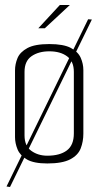

<svg xmlns="http://www.w3.org/2000/svg" viewBox="-20 -649 391 767"><path d="M169 4Q115 4 87.5 -12Q60 -28 50 -52.5Q40 -77 40 -101V-368Q40 -393 50 -417Q60 -441 89.5 -457Q119 -473 177 -473Q234 -473 263 -457.5Q292 -442 302.5 -418Q313 -394 313 -369V-115Q313 -84 302.5 -56.5Q292 -29 260.5 -12.5Q229 4 169 4ZM169 -27Q219 -27 247 -48Q275 -69 275 -116V-362Q275 -404 248 -424Q221 -444 177 -444Q134 -444 106 -424.5Q78 -405 78 -362V-108Q78 -66 105 -46.5Q132 -27 169 -27ZM20 98 6 96 332 -572 347 -571ZM133 -536 219 -629H259L159 -536Z"/></svg>

Font: Smooch Sans Thin Light
Style: Regular
Weight: 300
Version: Version 1.010